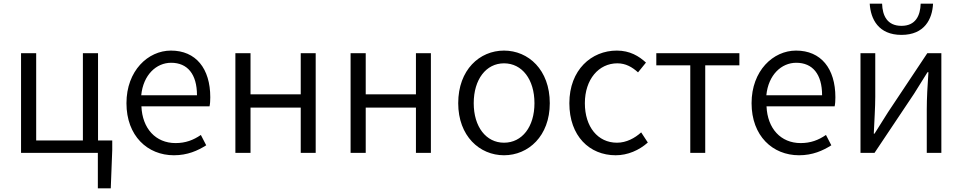

<svg xmlns="http://www.w3.org/2000/svg" viewBox="-20 -828 5213 1040"><path d="M510 192H580L588 -16V-67H511V-540H429V-67H176V-540H94V0H510Z M922 13C996 13 1051 -12 1097 -41L1068 -97C1027 -69 985 -53 931 -53C823 -53 751 -132 746 -252H1115C1118 -266 1119 -283 1119 -301C1119 -457 1041 -554 906 -554C782 -554 665 -445 665 -269C665 -92 779 13 922 13ZM745 -312C756 -423 827 -488 907 -488C995 -488 1047 -427 1047 -312Z M1255 0H1337V-245H1609V0H1690V-540H1609V-317H1337V-540H1255Z M1879 0H1961V-245H2233V0H2314V-540H2233V-317H1961V-540H1879Z M2710 13C2842 13 2958 -91 2958 -269C2958 -450 2842 -554 2710 -554C2578 -554 2462 -450 2462 -269C2462 -91 2578 13 2710 13ZM2710 -55C2613 -55 2546 -141 2546 -269C2546 -398 2613 -485 2710 -485C2808 -485 2875 -398 2875 -269C2875 -141 2808 -55 2710 -55Z M3315 13C3380 13 3442 -14 3489 -56L3453 -111C3419 -80 3373 -55 3322 -55C3218 -55 3148 -141 3148 -269C3148 -398 3223 -485 3324 -485C3369 -485 3404 -465 3436 -436L3479 -489C3441 -524 3392 -554 3321 -554C3184 -554 3064 -450 3064 -269C3064 -91 3173 13 3315 13Z M3719 0H3800V-474H3985V-540H3535V-474H3719Z M4308 13C4382 13 4437 -12 4483 -41L4454 -97C4413 -69 4371 -53 4317 -53C4209 -53 4137 -132 4132 -252H4501C4504 -266 4505 -283 4505 -301C4505 -457 4427 -554 4292 -554C4168 -554 4051 -445 4051 -269C4051 -92 4165 13 4308 13ZM4131 -312C4142 -423 4213 -488 4293 -488C4381 -488 4433 -427 4433 -312Z M4641 0H4717L4931 -320C4952 -353 4983 -403 5004 -437H5009C5004 -366 5000 -294 5000 -236V0H5079V-540H5003L4790 -220C4769 -187 4738 -137 4717 -104H4713C4716 -174 4721 -247 4721 -304V-540H4641ZM4863 -639C4988 -639 5030 -725 5034 -808H4967C4965 -744 4940 -688 4863 -688C4785 -688 4760 -744 4758 -808H4691C4696 -725 4738 -639 4863 -639Z"/></svg>

Font: ChiuKong Gothic MN Normal
Style: Regular
Weight: 350
Designer: Ryoko NISHIZUKA 西塚涼子 (kana, bopomofo & ideographs); Paul D. Hunt (Latin, Greek & Cyrillic); Sandoll Communications 산돌커뮤니
Foundry: Adobe
Version: Version 1.300